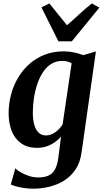

<svg xmlns="http://www.w3.org/2000/svg" viewBox="-20 -864 608 1135"><path d="M462.5 34.5Q454.5 96.5 426.2 138.2Q398 180 357 204.8Q316 229.5 269.2 240.5Q222.5 251.5 176.5 251.5Q151 251.5 124.8 247.8Q98.5 244 77 238.2Q55.5 232.5 44 226.5L70.5 131Q78.5 140.5 100 153.2Q121.5 166 149.5 175.5Q177.5 185 205 185Q241 185 265.5 174.5Q290 164 304.5 138.2Q319 112.5 325 67L341 -56.5Q326 -39 305 -24Q284 -9 257.5 0.5Q231 10 199 10Q142.5 10 105 -16.8Q67.5 -43.5 49.2 -89.8Q31 -136 31 -194.5Q31 -248 44.2 -300.8Q57.5 -353.5 84.2 -400.2Q111 -447 150.5 -483Q190 -519 242 -539.8Q294 -560.5 358.5 -560.5Q389.5 -560.5 420.5 -553.5Q451.5 -546.5 472.5 -538L547 -560ZM403.5 -490Q393 -496.5 378.8 -500.2Q364.5 -504 348.5 -504Q310 -504 280.8 -484.8Q251.5 -465.5 231.2 -433Q211 -400.5 198.2 -360.2Q185.5 -320 179.8 -277.5Q174 -235 174 -196Q174 -164 179.2 -139.2Q184.5 -114.5 194.5 -97.5Q204.5 -80.5 218.8 -72Q233 -63.5 251 -63.5Q272 -63.5 290.8 -72.8Q309.5 -82 324.8 -97Q340 -112 350 -128ZM325.5 -619.5 225 -820.5 272 -843.5Q297.5 -813 323.2 -780Q349 -747 376 -715Q413.5 -747 448.5 -779.8Q483.5 -812.5 523 -843.5L567.5 -819L404.5 -619.5Z"/></svg>

Font: Merriweather 36pt
Style: Bold Italic
Weight: 700
Italic angle: -7.8°
Version: Version 2.101